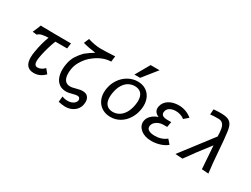

<svg xmlns="http://www.w3.org/2000/svg" viewBox="-74 -1525 3148 2412"><g transform="rotate(30 1500.0 -319.0)"><path d="M104 -470.5Q128.5 -525 137.5 -554Q159.5 -552 326 -551Q492.5 -550 579 -550L568.5 -471H398Q376 -416.5 358.5 -356.8Q341 -297 329.5 -243.5Q322.5 -209 319 -186.5Q315.5 -164 315.5 -144Q315.5 -77 365 -77Q392 -77 418.8 -91Q445.5 -105 464.5 -126.5L515 -65Q447.5 6.5 357.5 6.5Q227.5 6.5 227.5 -145.5Q227.5 -186.5 236.5 -234.5Q257 -360 299 -470.5Q239 -468.5 204.5 -459.8Q170 -451 150.5 -430L89 -436.5Z M903.5 96.5Q931.5 96.5 956.5 87.5Q981.5 78.5 998 62.2Q1014.5 46 1018.5 24.5L1019 18.5Q1019 2 1008.8 -10Q998.5 -22 977.5 -22Q964 -22 950.5 -19.2Q937 -16.5 912.5 -10Q887 -3 867.2 1Q847.5 5 826.5 5Q764.5 5 724.8 -24.2Q685 -53.5 666.8 -102Q648.5 -150.5 648.5 -210.5Q648.5 -251.5 656 -291Q669 -366 702.8 -419Q736.5 -472 780 -516Q805 -536.5 838 -559.8Q871 -583 902 -601Q858 -606 808.5 -615.5Q759 -625 716 -637L747.5 -712Q785.5 -699 837.5 -689Q889.5 -679 939.5 -679Q1007 -679 1123.5 -686L1141 -687Q1138.5 -664.5 1136 -646.5Q1132.5 -626 1131 -605Q1065 -603 1004 -577.2Q943 -551.5 896.5 -513Q866.5 -492.5 834.5 -456.5Q802.5 -420.5 777 -374Q751.5 -327.5 742.5 -278.5Q736 -241.5 736 -208Q736 -144 761.8 -110Q787.5 -76 837 -76Q855.5 -76 874.2 -79.8Q893 -83.5 920 -91Q948 -98.5 967.8 -102.2Q987.5 -106 1007 -106Q1056.5 -106 1081.5 -77.8Q1106.5 -49.5 1106.5 -3.5Q1106.5 10 1103 31Q1096 73 1069.8 105.8Q1043.5 138.5 1002.2 157Q961 175.5 911 175.5Q890 175.5 862.2 171.5Q834.5 167.5 812 162L820 81Q857.5 96.5 903.5 96.5Z M1244 -224.5Q1244 -251.5 1249.5 -283.5Q1262.5 -360.5 1305.5 -422.5Q1348.5 -484.5 1412 -520.2Q1475.5 -556 1548 -556Q1612.5 -556 1661 -527.8Q1709.5 -499.5 1735.8 -448.5Q1762 -397.5 1762 -331Q1762 -300.5 1756 -267.5Q1742.5 -190.5 1702 -128.8Q1661.5 -67 1600.8 -31.8Q1540 3.5 1467.5 3.5Q1402 3.5 1351.2 -25.2Q1300.5 -54 1272.2 -105.8Q1244 -157.5 1244 -224.5ZM1664.5 -282.5Q1670.5 -318 1670.5 -346Q1670.5 -416.5 1637 -451.8Q1603.5 -487 1544 -487Q1496 -487 1455 -464.2Q1414 -441.5 1384.5 -394Q1355 -346.5 1342 -274.5Q1336 -239.5 1336 -210Q1336 -139 1369.2 -102.8Q1402.5 -66.5 1461.5 -66.5Q1509 -66.5 1550.2 -90Q1591.5 -113.5 1621.5 -162Q1651.5 -210.5 1664.5 -282.5ZM1464.5 -609.5 1581.5 -814.5H1711L1547 -609.5Z M1907.5 -41.5Q1854.5 -85.5 1854.5 -143Q1854.5 -153.5 1857 -167Q1865.5 -211.5 1901 -245.5Q1936.5 -279.5 1994 -300Q1925.5 -329 1925.5 -390Q1925.5 -400 1928 -413.5Q1934 -445.5 1952.8 -472.5Q1971.5 -499.5 2001 -517.5Q2029 -535.5 2065.8 -545Q2102.5 -554.5 2144 -554.5Q2195 -554.5 2242 -538Q2289 -522 2335 -485.5L2273 -431.5Q2247 -452.5 2213.8 -463Q2180.5 -473.5 2146 -473.5Q2096.5 -473.5 2061 -452.2Q2025.5 -431 2019.5 -391Q2018.5 -382 2018.5 -378.5Q2018.5 -323.5 2109.5 -323.5H2163.5L2150 -245.5H2096Q2063 -245.5 2032 -233.8Q2001 -222 1979.8 -200Q1958.5 -178 1953.5 -149.5Q1952.5 -140.5 1952.5 -137Q1952.5 -104 1983.5 -87.2Q2014.5 -70.5 2069.5 -70.5Q2118.5 -70.5 2160.8 -84.5Q2203 -98.5 2235.5 -126L2288 -65.5Q2249 -32 2188.8 -12.5Q2128.5 7 2063.5 7Q2014.5 7 1976 -5Q1937.5 -17 1907.5 -41.5Z M2642.5 -306.5Q2675 -348.5 2704 -386.8Q2733 -425 2759 -458.5Q2758 -527 2749.5 -569.2Q2741 -611.5 2718.8 -634.2Q2696.5 -657 2655.5 -657Q2612.5 -657 2588.5 -656Q2564.5 -655 2539 -651L2544 -728.5Q2576 -731.5 2596.5 -732.2Q2617 -733 2648 -733Q2715 -733 2753.2 -717.5Q2791.5 -702 2811 -664.5Q2830.5 -627 2837.5 -558Q2843.5 -513 2848.8 -455.8Q2854 -398.5 2856.8 -363.2Q2859.5 -328 2860.5 -314.5Q2867.5 -221 2874.2 -147Q2881 -73 2891 3.5L2793.5 -3.5Q2790 -46.5 2784.5 -133Q2776 -272 2770 -336.5Q2691.5 -236 2634.8 -160.8Q2578 -85.5 2515 3.5L2409.5 -3Q2518 -143.5 2642.5 -306.5Z"/></g></svg>

Font: JuliaMono MediumItalic
Style: Regular
Weight: 500
Italic angle: -9°
Monospace: yes
Designer: cormullion
Foundry: corm
Version: Version 0.049; ttfautohint (v1.8.4)